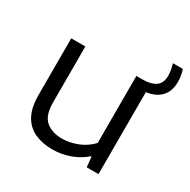

<svg xmlns="http://www.w3.org/2000/svg" viewBox="-158 -845 992 1002"><g transform="rotate(30 338.0 -344.0)"><path d="M282.5 9Q222.5 9 176.8 -12Q131 -33 105.5 -79.2Q80 -125.5 80 -200.5V-542.5H165V-205Q165 -127 201.8 -96Q238.5 -65 298 -65Q343.5 -65 390.2 -83Q437 -101 472.5 -138.5V-542.5H508.5Q560.5 -542.5 588.2 -562.2Q616 -582 616 -625Q616 -644 613 -660.2Q610 -676.5 604.5 -695.5H664Q676 -661 676 -622.5Q676 -568 645.5 -534.8Q615 -501.5 557.5 -494V0H486.5L480.5 -60H475.5Q436 -26 386.2 -8.5Q336.5 9 282.5 9Z"/></g></svg>

Font: Encode Sans Expanded Expanded
Style: Regular
Weight: 400
Width: 7
Designer: Multiple Designers
Foundry: Impallari Type
Version: Version 3.000; ttfautohint (v1.8.3) -l 8 -r 50 -G 200 -x 14 